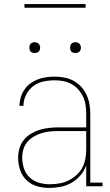

<svg xmlns="http://www.w3.org/2000/svg" viewBox="-20 -914 540 942"><path d="M221 8Q191 8 161.5 -0.5Q132 -9 110.5 -29.5Q89 -50 79 -79.5Q69 -109 69 -139Q69 -163 75.5 -186Q82 -209 96.5 -227Q111 -245 131.5 -257.5Q152 -270 174.5 -277Q197 -284 220.5 -286.5Q244 -289 267 -289H403V-355Q403 -376 400 -397.5Q397 -419 388 -438.5Q379 -458 364.5 -474.5Q350 -491 331 -501.5Q312 -512 291 -516Q270 -520 248 -520Q220 -520 192.5 -514Q165 -508 143 -491.5Q121 -475 108 -449Q95 -423 95 -395H75Q76 -416 82 -436.5Q88 -457 100 -474.5Q112 -492 129 -504.5Q146 -517 165.5 -524.5Q185 -532 206 -535Q227 -538 248 -538Q272 -538 296 -533.5Q320 -529 341 -517.5Q362 -506 378.5 -488Q395 -470 405 -448Q415 -426 419 -402.5Q423 -379 423 -355V-18H483V0H403V-102Q393 -75 374 -53Q355 -31 330.5 -17Q306 -3 277.5 2.5Q249 8 221 8ZM224 -10Q248 -10 271 -14Q294 -18 315 -28Q336 -38 354 -54Q372 -70 383 -90Q394 -110 398.5 -133.5Q403 -157 403 -180V-271H267Q246 -271 225.5 -269Q205 -267 185 -261Q165 -255 146.5 -244.5Q128 -234 114.5 -218Q101 -202 95 -182Q89 -162 89 -141Q89 -114 97.5 -88Q106 -62 125.5 -43.5Q145 -25 171.5 -17.5Q198 -10 224 -10ZM350 -654Q345 -654 339.5 -655.5Q334 -657 330.5 -660.5Q327 -664 325.5 -669.5Q324 -675 324 -680Q324 -685 325.5 -690.5Q327 -696 330.5 -699.5Q334 -703 339.5 -705Q345 -707 350 -707Q355 -707 360.5 -705Q366 -703 369.5 -699.5Q373 -696 375 -690.5Q377 -685 377 -680Q377 -675 375 -669.5Q373 -664 369.5 -660.5Q366 -657 360.5 -655.5Q355 -654 350 -654ZM150 -654Q145 -654 139.5 -655.5Q134 -657 130.5 -660.5Q127 -664 125.5 -669.5Q124 -675 124 -680Q124 -685 125.5 -690.5Q127 -696 130.5 -699.5Q134 -703 139.5 -705Q145 -707 150 -707Q155 -707 160.5 -705Q166 -703 169.5 -699.5Q173 -696 175 -690.5Q177 -685 177 -680Q177 -675 175 -669.5Q173 -664 169.5 -660.5Q166 -657 160.5 -655.5Q155 -654 150 -654ZM100 -876V-894H400V-876Z"/></svg>

Font: Iosevka Slab Thin
Style: Regular
Weight: 100
Monospace: yes
Designer: Belleve Invis
Foundry: Belleve Invis
Version: Version 11.1.0; ttfautohint (v1.8.3)